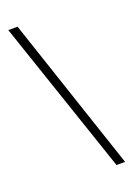

<svg xmlns="http://www.w3.org/2000/svg" viewBox="-111 -569 433 626"><g transform="rotate(-20 106.0 -256.0)"><path d="M182.1 11.2 1 -522.9H33.2L211.9 11.2Z"/></g></svg>

Font: Scheherazade Urdu
Style: Regular
Weight: 400
Designer: SIL International
Foundry: SIL International
Version: Version 1.005 (build 117/117)